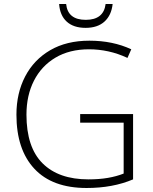

<svg xmlns="http://www.w3.org/2000/svg" viewBox="-20 -928 763 958"><path d="M380 -359H644V-33Q543 10 412 10Q241 10 151.5 -86Q62 -182 62 -356Q62 -463 105.5 -546.5Q149 -630 230.5 -677.5Q312 -725 426 -725Q543 -725 635 -682L616 -639Q569 -661 521 -671.5Q473 -682 424 -682Q327 -682 257 -640.5Q187 -599 149.5 -525.5Q112 -452 112 -356Q112 -193 192.5 -113Q273 -33 421 -33Q475 -33 518.5 -40.5Q562 -48 597 -62V-316H380ZM542 -908Q536 -852 501.5 -820.5Q467 -789 407 -789Q347 -789 313 -820Q279 -851 275 -908H310Q318 -829 408 -829Q497 -829 507 -908Z"/></svg>

Font: Noto Kufi Arabic ExtraLight
Style: Regular
Weight: 200
Designer: Monotype Design Team, David Williams, Khaled Hosny
Foundry: Google LLC
Version: Version 2.109; ttfautohint (v1.8.4.7-5d5b)